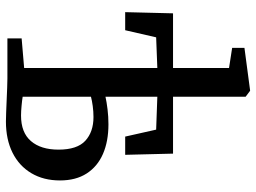

<svg xmlns="http://www.w3.org/2000/svg" viewBox="-128 -731 864 648"><g transform="rotate(90 304.0 -407.0)"><path d="M390 5Q378 5 358.5 4.2Q339 3.5 317.2 2.5Q295.5 1.5 276 0.8Q256.5 0 245 0H109.5V-48L209.5 -56.5V-506L106 -502L82 -397.5H21L25 -559H209.5V-748L141.5 -758.5V-800L284.5 -819H286.5L306.5 -804V-559H498.5L502.5 -397.5H441L417.5 -502L306.5 -506V-331Q324.5 -335 349.2 -338Q374 -341 399.5 -341Q457 -341 499.5 -322.5Q542 -304 565.5 -267.5Q589 -231 589 -177.5Q589 -122 564.5 -80.8Q540 -39.5 495.2 -17.2Q450.5 5 390 5ZM370 -46Q427.5 -46 456.2 -79.5Q485 -113 485 -172.5Q485 -235.5 455 -263Q425 -290.5 375 -290.5Q356.5 -290.5 338 -288Q319.5 -285.5 306.5 -282V-51.5Q318 -49.5 337 -47.8Q356 -46 370 -46Z"/></g></svg>

Font: Merriweather 24pt SemiCondensed
Style: Regular
Weight: 400
Width: 4
Designer: Eben Sorkin
Foundry: Eben Sorkin
Version: Version 2.100